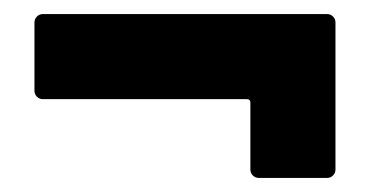

<svg xmlns="http://www.w3.org/2000/svg" viewBox="-20 -381 526 273"><path d="M29 -349Q29 -354 32.5 -357.5Q36 -361 41 -361H445Q450 -361 453.5 -357.5Q457 -354 457 -349V-140Q457 -135 453.5 -131.5Q450 -128 445 -128H348Q343 -128 339.5 -131.5Q336 -135 336 -140V-235Q336 -240 331 -240H41Q36 -240 32.5 -243.5Q29 -247 29 -252Z"/></svg>

Font: LinhAnh
Style: Bold
Weight: 700
Designer: Jeremy Tribby
Foundry: Tribby Type
Version: Version 1.408